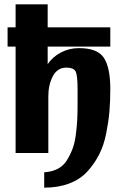

<svg xmlns="http://www.w3.org/2000/svg" viewBox="-20 -706 571 886"><path d="M15 -491V-580H52V-686H200V-580H489V-491H200V-410Q223 -444 261.5 -464Q300 -484 344 -484Q430 -484 459.5 -439Q489 -394 489 -295Q489 -239 485 -192Q481 -145 470 -90Q459 -35 437.5 7Q416 49 383.5 85Q351 121 300 140.5Q249 160 184 160V89Q219 87 245.5 73.5Q272 60 288 34.5Q304 9 314.5 -18.5Q325 -46 330 -85Q335 -124 336.5 -155Q338 -186 338 -228V-294Q338 -362 328 -378Q318 -394 286 -394Q245 -394 224 -354.5Q203 -315 203 -261V0H52V-491Z"/></svg>

Font: Coval
Style: Black
Weight: 1000
Foundry: Context Ltd
Version: Version 001.000